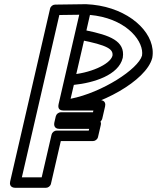

<svg xmlns="http://www.w3.org/2000/svg" viewBox="-20 -872 749 917"><path d="M409.6 -800.7C421.4 -799.6 428.4 -798.7 438 -797.2C593.3 -772.6 668.6 -670.5 658.3 -606.4C640.2 -542.2 468.2 -429.9 317.2 -400.3L332.7 -466.6C427.4 -476.3 546.4 -512.8 566.1 -595.2C566.2 -595.8 566.4 -596.7 566.5 -597.2C578.7 -677.2 501.9 -704 392.7 -726.5ZM391 -852C380.4 -852.4 368.3 -844.8 365.6 -832.5L338.2 -712.6C334.9 -697.8 344.9 -685 357.9 -682.5C498.3 -655.4 521.1 -636.1 517.2 -605.8C505.7 -563.7 408 -520.9 311 -515C300.6 -514.3 290.7 -506.5 288.2 -495.7L260.1 -375.7C251.2 -337.8 287.2 -345.1 287.2 -345.1C455.6 -363.7 678.7 -485.8 707 -594.7C707.1 -595.2 707.3 -596 707.4 -596.6C726.2 -702 617.7 -816.2 454.2 -845.2C434 -848.7 412.9 -851.1 391 -852ZM358.4 -801.6 259.8 -374.6C258.4 -368.6 254.8 -344 284.2 -344H426L424 -335.7H270.7C258.9 -335.7 248.8 -326.8 246.4 -316.3L239.6 -287.1C238.3 -281.2 234.6 -256.5 264 -256.5H405.8L403.8 -248.2H250.5C238.7 -248.2 228.6 -239.3 226.2 -228.8L179.1 -25H84.4L263.4 -800.3ZM414.3 -821.4C421.6 -853 393.2 -852 389.6 -852L243.1 -850C232.8 -849.9 221.8 -842.2 219.1 -830.6L28.6 -5.6C22 23 46.9 25 53 25H199C209.8 25 220.7 17.2 223.4 5.6L270.4 -198.2H423.7C434.5 -198.2 445.4 -206 448.1 -217.6L461.6 -275.9C462.8 -281.1 462.6 -285.5 460.1 -291.6C462.9 -294 467 -299.7 468.3 -305L481.8 -363.4C488.4 -392 463.5 -394 457.4 -394H315.6Z"/></svg>

Font: Stormning Aesir
Style: Regular
Weight: 400
Designer: Robert Jablonski, Mew Too
Foundry: Cannot Into Space Fonts
Version: Version 0.90